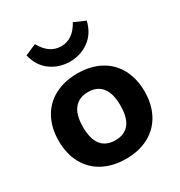

<svg xmlns="http://www.w3.org/2000/svg" viewBox="-181 -896 967 1030"><g transform="rotate(-30 302.0 -381.0)"><path d="M36 -256Q36 -336 68.5 -396Q101 -456 161.5 -488Q222 -520 303 -520Q383 -520 443 -488Q503 -456 535.5 -396Q568 -336 568 -256Q568 -176 535.5 -116Q503 -56 443 -24Q383 8 303 8Q222 8 161.5 -24Q101 -56 68.5 -116Q36 -176 36 -256ZM418 -256Q418 -330 388.5 -367.5Q359 -405 303 -405Q246 -405 216 -367.5Q186 -330 186 -256Q186 -107 303 -107Q359 -107 388.5 -144Q418 -181 418 -256ZM116 -740 185 -770Q229 -689 303 -689Q376 -689 420 -770L489 -740Q472 -669 420.5 -631.5Q369 -594 303 -594Q237 -594 185 -631Q133 -668 116 -740Z"/></g></svg>

Font: Muli ExtraBold
Style: Regular
Weight: 800
Designer: Vernon Adams
Foundry: Vernon Adams
Version: Version 2.000